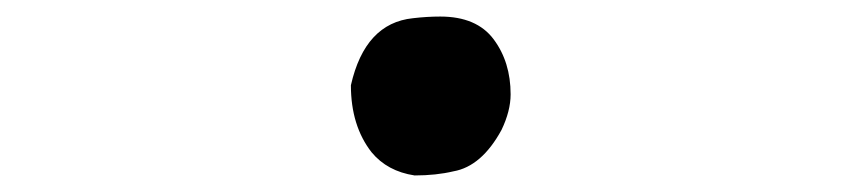

<svg xmlns="http://www.w3.org/2000/svg" viewBox="-20 -474 1040 232"><path d="M481 -262Q448 -267 429 -290Q404 -322 404 -371Q421 -446 479 -452Q496 -454 512 -454Q556 -454 576.5 -426.5Q597 -399 597 -360Q597 -340 586 -317Q562 -273 528 -267Q507 -262 481 -262Z"/></svg>

Font: Yozai
Style: Regular
Weight: 400
Designer: LXGW / Y.OzVox
Foundry: LXGW / Y.OzVox
Version: Version 0.861;October 22, 2024